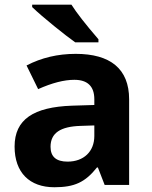

<svg xmlns="http://www.w3.org/2000/svg" viewBox="-20 -786 644 816"><path d="M398.4 -606V-619.1C342.3 -684.1 304.2 -733.4 283.7 -766.1H116.7V-755.9C161.1 -712.9 258.8 -634.8 299.8 -606ZM528.8 0V-363.8C528.8 -494.1 448.2 -557.1 301.8 -557.1C225.1 -557.1 155.8 -540.5 92.8 -507.8L142.1 -407.2C201.2 -433.6 252.4 -446.8 295.9 -446.8C352.5 -446.8 380.9 -418.9 380.9 -363.8V-339.8L286.1 -336.9C122.6 -331.1 42 -278.8 42 -163.1C42 -52.2 106 9.8 210.9 9.8C296.4 9.8 341.8 -11.2 392.1 -74.2H396L424.8 0ZM380.9 -208C380.9 -142.1 335.9 -99.1 267.1 -99.1C218.8 -99.1 194.8 -120.1 194.8 -162.1C194.8 -220.7 236.8 -248.5 323.2 -251L380.9 -252.9Z"/></svg>

Font: Open Sans bold
Style: Bold
Weight: 700
Foundry: Ascender Corporation
Version: Version 1.100;PS 001.100;hotconv 1.0.88;makeotf.lib2.5.64775